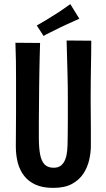

<svg xmlns="http://www.w3.org/2000/svg" viewBox="-20 -904 518 934"><path d="M239 10Q188 10 153.5 -5.5Q119 -21 97.5 -48.5Q76 -76 66.5 -112.5Q57 -149 57 -192Q57 -227 57.5 -269.5Q58 -312 58 -355Q58 -398 58 -432Q58 -477 58 -520Q58 -563 57.5 -606.5Q57 -650 55 -696L175 -695Q174 -662 173 -625.5Q172 -589 171.5 -553Q171 -517 170.5 -484.5Q170 -452 170 -426Q170 -397 169.5 -369Q169 -341 169 -316Q169 -291 169 -270Q169 -249 169 -234Q169 -186 175 -153.5Q181 -121 196.5 -104.5Q212 -88 241 -88Q264 -88 277.5 -99.5Q291 -111 298 -130Q305 -149 307 -173Q309 -197 309 -221Q309 -231 309.5 -255.5Q310 -280 310 -321.5Q310 -363 310 -424Q310 -488 308.5 -540.5Q307 -593 306 -634.5Q305 -676 304 -707L424 -706Q424 -673 423.5 -642.5Q423 -612 422.5 -580Q422 -548 421.5 -510Q421 -472 421 -422Q422 -337 422 -277Q422 -217 422 -194Q422 -162 414 -126.5Q406 -91 386 -60Q366 -29 330.5 -9.5Q295 10 239 10ZM192 -729 159 -780Q178 -791 198.5 -803Q219 -815 239 -828Q254 -837 267.5 -846Q281 -855 295 -865Q309 -875 322 -884L366 -813Q351 -806 335 -799Q319 -792 304 -785Q289 -778 274 -771Q260 -764 246 -757Q232 -750 218.5 -743.5Q205 -737 192 -729Z"/></svg>

Font: Truculenta
Style: Bold
Weight: 700
Designer: Ivan Castro, Eva Sanz & Omnibus-Type Team
Foundry: Omnibus-Type
Version: Version 1.002